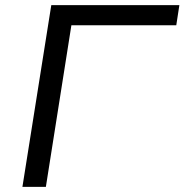

<svg xmlns="http://www.w3.org/2000/svg" viewBox="-20 -725 716 745"><path d="M67 0 179 -705H676L664 -627H257L158 0Z"/></svg>

Font: Nunito Sans 10pt SemiExpanded
Style: Italic
Weight: 400
Width: 6
Italic angle: -9°
Designer: Vernon Adams
Foundry: Vernon Adams
Version: Version 3.101;gftools[0.9.27]